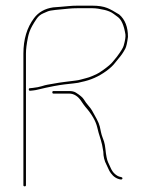

<svg xmlns="http://www.w3.org/2000/svg" viewBox="-20 -621 520 677"><path d="M164.5 -295.5C164.5 -292.5 165.8 -291 168.5 -291H223.8C241.2 -291 256 -281.3 268.1 -262C271 -257.3 275.4 -251.3 281.2 -244C304.6 -217.3 317.7 -193.5 322.7 -172.5C324.4 -165.5 326.1 -158.8 327.8 -152.5C329.4 -146.2 331.9 -138.1 335.3 -128.2C338.6 -118.4 341.6 -104.3 344.3 -86C344.3 -69.2 348.1 -53.7 355.8 -39.5C358.1 -35.2 360.3 -30.5 362.3 -25.5C364.3 -20.5 367.1 -15.5 370.8 -10.5C380.3 2.5 392.1 10 406.3 12C409.6 12 411.4 10.7 411.8 8C412.1 5.3 409.5 3.5 403.9 2.6C398.3 1.6 392.2 -1.6 385.7 -7.1C379.3 -12.5 374.2 -19.8 370.2 -29C368.2 -33.7 365.2 -40.2 361.2 -48.6C357.2 -57 354 -72.7 351.7 -95.7C350.6 -106.1 349 -114.9 346.8 -122C345.1 -127.3 343.2 -132.5 341.2 -137.5C339.2 -142.5 337.6 -148.2 336.2 -154.5C334.9 -160.8 333.4 -167.7 331.8 -175C330.1 -182.3 326.4 -191.3 320.7 -201.9C315 -212.5 309.7 -222.3 304.4 -231.5C301.5 -236.5 297.1 -242.3 291.3 -249C285.4 -255.7 280.4 -262.6 276.1 -269.8C271.8 -277 262.3 -285.2 247.5 -294.5C241.7 -298.2 233.8 -300 223.8 -300H168.5C165.8 -300 164.5 -298.5 164.5 -295.5ZM67 36C70 36 71.5 34.7 71.5 32V-432C71.5 -446.7 73.8 -465.7 78.5 -489C79.8 -495.7 81.7 -502.3 84 -509C86.3 -515.7 89.7 -522.8 94 -530.5C98.3 -538.2 103.4 -546.3 109.3 -554.9C115.2 -563.6 123 -569.9 132.5 -574C137.2 -576 142.2 -578.2 147.5 -580.5C152.8 -582.8 162.1 -584.7 175.4 -586C190.2 -587.4 206.3 -588.9 221.9 -590.5C231.5 -591.5 241.7 -592 252.5 -592H306.2C317.9 -592 331.7 -590 348.7 -586C354.4 -584.7 360.1 -582.8 365.7 -580.5C371.4 -578.2 376.4 -575.3 380.7 -572C385.1 -568.7 389.6 -565.3 394.2 -562C407.7 -553 417 -532.4 422.2 -500C423.4 -492 421.4 -478.5 416 -459.7C413.9 -452.2 405.9 -439.3 392.2 -421C387.6 -415.7 382.5 -409.5 377.1 -402.6C371.6 -395.7 360.7 -386.3 344.2 -374.5C333.6 -366.8 325.2 -361.7 319.2 -359C313.2 -356.3 307.3 -353.8 301.9 -351.5C296.5 -349.2 290.4 -347.2 283.7 -345.5C277.1 -343.8 270.8 -342.2 265 -340.5C259.2 -338.8 253.1 -337.7 246.9 -337C240.6 -336.3 234 -335.5 226.9 -334.5C219.8 -333.5 213.1 -332.7 206.9 -332C200.6 -331.3 194.6 -330.5 188.7 -329.5C182.9 -328.5 176.5 -327.3 168.5 -326C160.5 -324.7 153.7 -323.5 148 -322.5C142.3 -321.5 135.4 -319.7 127.2 -317.1C119.1 -314.5 108.5 -312.4 95.5 -311L85.5 -310C82.8 -310 81.5 -308.5 81.5 -305.5C81.5 -302.5 83.2 -301 86.5 -301L96.5 -302C103.2 -302.7 110.2 -304 117.5 -306C124.8 -308 132.8 -309.9 141.5 -311.6C150.2 -313.3 159.8 -315.3 170.5 -317.5C178.5 -319.2 185.2 -320.3 190.6 -321C196 -321.7 202.1 -322.5 208.7 -323.5C215.4 -324.5 225.3 -325.6 238.3 -326.8C251.3 -328.1 261 -329.8 267.5 -332C299.6 -338.4 327.9 -351.1 354.3 -370.2C368.3 -380.3 378.9 -390.3 386.2 -400C390.2 -405.3 394.4 -410.5 398.7 -415.5C403.1 -420.5 407.1 -425.7 410.7 -431C414.4 -436.3 418.1 -442.5 421.8 -449.4C425.5 -456.4 428.6 -470.2 431.2 -491C431.2 -526 420.9 -552.3 400.2 -570C382 -581.4 367.9 -589 357.7 -593C344 -598.3 327.2 -601 306.2 -601H252.5C241.7 -601 231.5 -600.5 221.9 -599.5C212.3 -598.5 202.9 -597.7 193.7 -597C184.6 -596.3 176.2 -595.7 167.5 -595C138.4 -590.8 115.9 -578.2 100 -557C75 -523.7 62.5 -482 62.5 -432V32C62.5 34.7 64 36 67 36Z"/></svg>

Font: Proton
Style: LitExt
Weight: 500
Version: Version 1.017